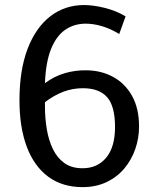

<svg xmlns="http://www.w3.org/2000/svg" viewBox="-20 -748 641 780"><path d="M315.4 12.2Q232.9 12.2 175.5 -30.5Q118.2 -73.2 88.6 -152.3Q59.1 -231.4 59.1 -340.3Q59.1 -462.9 92 -549.3Q125 -635.7 184.1 -681.6Q243.2 -727.5 321.8 -727.5Q357.9 -727.5 404.1 -716.3Q450.2 -705.1 490.2 -681.6L464.4 -609.9Q429.2 -631.3 394.3 -641.6Q359.4 -651.9 328.6 -651.9Q281.7 -651.9 245.6 -627.4Q209.5 -603 187.7 -549.8Q166 -496.6 162.6 -410.2Q201.2 -438.5 243.2 -450.7Q285.2 -462.9 328.6 -462.4Q389.6 -462.4 438.7 -436Q487.8 -409.7 516.4 -358.6Q544.9 -307.6 544.9 -233.9Q544.9 -187 529.8 -143.1Q514.6 -99.1 485.4 -64Q456.1 -28.8 413.1 -8.3Q370.1 12.2 315.4 12.2ZM315.4 -64.5Q376 -64.5 411.6 -107.7Q447.3 -150.9 447.3 -231.9Q447.3 -316.4 415.3 -353Q383.3 -389.6 316.9 -389.6Q275.4 -389.6 237.8 -375.5Q200.2 -361.3 162.6 -333V-315.4Q162.6 -267.6 170.2 -222.7Q177.7 -177.7 195.1 -142.1Q212.4 -106.4 241.7 -85.4Q271 -64.5 315.4 -64.5Z"/></svg>

Font: Pontano Sans Medium
Style: Regular
Weight: 500
Designer: Vernon Adams
Foundry: Vernon Adams
Version: Version 2.001